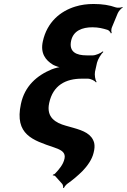

<svg xmlns="http://www.w3.org/2000/svg" viewBox="-20 -741 636 964"><path d="M240 -393C165 -362 104 -309 85 -219C52 -65 145 -37 251 -1L272 7C290 15 310 27 304 55C298 85 276 110 258 129C255 133 249 135 246 136L245 140C248 139 256 141 258 144L292 182C296 186 298 198 297 203H301C302 198 312 186 319 181C345 163 372 140 395 117C417 94 442 61 450 26C455 7 456 -9 453 -23C441 -69 398 -85 349 -99L310 -110C260 -124 211 -151 227 -224C246 -313 310 -346 391 -346H421C435 -346 456 -336 462 -327L465 -330C458 -339 454 -365 457 -381L467 -426C471 -443 488 -471 499 -480L496 -483C486 -474 460 -463 446 -463H415C365 -463 325 -479 337 -536C348 -587 393 -604 444 -604C475 -604 497 -598 520 -591C527 -589 535 -579 537 -573L541 -576C538 -581 538 -595 542 -604L571 -674C575 -684 588 -699 596 -703L595 -706C588 -702 569 -701 561 -704C530 -715 495 -721 450 -721C417 -721 387 -717 358 -708C283 -685 216 -630 195 -533C182 -474 208 -439 246 -416C259 -409 280 -402 293 -401L294 -405C281 -406 256 -399 240 -393Z"/></svg>

Font: Asimov
Style: EdgeExtremeIt
Weight: 500
Designer: Google
Version: Version 2.000980: 2014